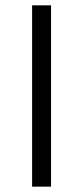

<svg xmlns="http://www.w3.org/2000/svg" viewBox="-20 -696 315 727"><path d="M101.6 10.7V-675.8H173.3V10.7Z"/></svg>

Font: Arian AMU Serif
Style: Italic
Weight: 400
Italic angle: -15°
Designer: Ruben Hakobyan (Tarumian)
Foundry: Ruben Hakobyan (Tarumian)
Version: Version 1.002